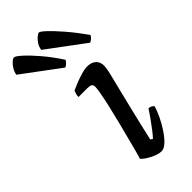

<svg xmlns="http://www.w3.org/2000/svg" viewBox="-317 -805 852 852"><g transform="rotate(-45 109.5 -379.0)"><path d="M142 0Q126 0 105.5 -8.5Q85 -17 69 -28Q53 -39 50 -46Q53 -53 60 -79Q67 -105 76.5 -142Q86 -179 96.5 -220Q107 -261 116 -300Q125 -339 130.5 -368.5Q136 -398 136 -411Q136 -423 128.5 -427Q121 -431 107 -431H51Q51 -441 54 -450.5Q57 -460 59 -464Q74 -471 95.5 -479.5Q117 -488 138 -494Q159 -500 172 -500Q200 -500 215 -486.5Q230 -473 230 -449Q230 -441 227 -424.5Q224 -408 217 -381Q210 -354 200 -312.5Q190 -271 175.5 -212Q161 -153 143 -73L153 -66Q163 -76 178 -95.5Q193 -115 209 -137.5Q225 -160 235 -176Q244 -176 251 -172Q258 -168 261 -163Q255 -142 242 -114.5Q229 -87 211.5 -60.5Q194 -34 176 -17Q158 0 142 0ZM258 -565 82 -696Q84 -712 93 -726Q102 -740 113 -749Q124 -758 129 -758Q136 -758 158.5 -737Q181 -716 213.5 -678.5Q246 -641 283 -589Q282 -583 273.5 -575Q265 -567 258 -565ZM102 -565 -74 -696Q-72 -711 -63.5 -725Q-55 -739 -44.5 -748.5Q-34 -758 -27 -758Q-19 -758 5.5 -736Q30 -714 62.5 -676Q95 -638 127 -589Q126 -584 118 -576Q110 -568 102 -565Z"/></g></svg>

Font: Texturina 12pt Medium
Style: Italic
Weight: 500
Italic angle: -11°
Designer: Guillermo Torres Carreño
Foundry: Omnibus-Type
Version: Version 1.002